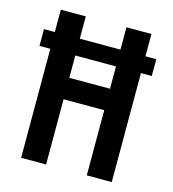

<svg xmlns="http://www.w3.org/2000/svg" viewBox="-102 -754 754 839"><g transform="rotate(15 275.0 -335.0)"><path d="M70 0V-493H21V-569H70V-670H183V-569H367V-670H480V-569H529V-493H480V0H367V-295H183V0ZM367 -392V-493H183V-392Z"/></g></svg>

Font: Lode Term
Style: Bold
Weight: 700
Monospace: yes
Designer: Belleve Invis
Foundry: Belleve Invis
Version: Version 29.2.0